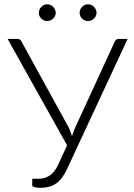

<svg xmlns="http://www.w3.org/2000/svg" viewBox="-20 -894 642 920"><path d="M165 -37.5Q195 -37.5 218.5 -53.2Q242 -69 259 -105.5L301.5 -197.5L16.5 -707.5H64Q71 -707.5 75.5 -704.2Q80 -701 83 -695L303.5 -293.5Q310.5 -281 315.8 -268Q321 -255 325 -241.5Q329 -254.5 334 -267.8Q339 -281 345.5 -294L530 -695Q532.5 -700.5 537.2 -704Q542 -707.5 549 -707.5H591.5L301.5 -84.5Q290 -59.5 276.8 -42.2Q263.5 -25 248 -14.2Q232.5 -3.5 214.2 1.2Q196 6 174.5 6Q158.5 6 146.5 3Q134.5 0 134.5 -5.5V-37.5ZM247 -832.5Q247 -824.5 243.5 -817.2Q240 -810 234.5 -804.8Q229 -799.5 221.5 -796.2Q214 -793 206 -793Q198 -793 190.8 -796.2Q183.5 -799.5 178 -804.8Q172.5 -810 169.2 -817.2Q166 -824.5 166 -832.5Q166 -840.5 169.2 -848Q172.5 -855.5 178 -861.2Q183.5 -867 190.8 -870.2Q198 -873.5 206 -873.5Q214 -873.5 221.5 -870.2Q229 -867 234.5 -861.2Q240 -855.5 243.5 -848Q247 -840.5 247 -832.5ZM442.5 -832.5Q442.5 -824.5 439.2 -817.2Q436 -810 430.2 -804.8Q424.5 -799.5 417.2 -796.2Q410 -793 402 -793Q393.5 -793 386.2 -796.2Q379 -799.5 373.5 -804.8Q368 -810 364.8 -817.2Q361.5 -824.5 361.5 -832.5Q361.5 -849 373.5 -861.2Q385.5 -873.5 402 -873.5Q410 -873.5 417.2 -870.2Q424.5 -867 430.2 -861.2Q436 -855.5 439.2 -848Q442.5 -840.5 442.5 -832.5Z"/></svg>

Font: Lato Light
Style: Regular
Weight: 300
Designer: Lukasz Dziedzic
Foundry: tyPoland Lukasz Dziedzic
Version: Version 2.007; 2014-02-27